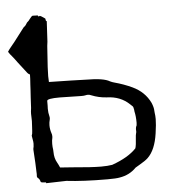

<svg xmlns="http://www.w3.org/2000/svg" viewBox="-53 -783 761 838"><g transform="rotate(-5 328.0 -364.0)"><path d="M361.8 -51.8Q390.1 -51.8 410.2 -55.2Q481.9 -80.6 517.1 -118.2Q521.5 -132.8 522.9 -161.1Q523.9 -177.2 525.9 -183.1Q527.3 -187 527.3 -191.4L526.9 -200.2Q526.9 -206.1 528.8 -212.4Q532.2 -216.3 532.2 -229Q532.2 -257.8 527.3 -278.3Q526.4 -281.7 526.4 -287.1Q524.4 -299.3 521.5 -301.8Q518.6 -304.2 511.7 -311Q472.2 -349.1 412.1 -350.6Q377.9 -352.5 345.2 -365.7Q337.9 -369.1 330.6 -369.1Q325.7 -369.1 320.1 -367.7Q314.5 -366.2 302.2 -366.2Q280.8 -366.2 256.1 -367.2Q231.4 -368.2 207.5 -368.2Q151.9 -368.2 151.9 -357.9V-336.9L151.4 -323.7Q151.4 -305.7 155.8 -289.1L156.7 -282.7L155.8 -275.9Q152.3 -263.2 152.3 -250.5Q152.3 -233.9 157.7 -217.3Q160.6 -210 160.6 -202.1L160.2 -195.8Q157.2 -185.1 157.2 -168.9L157.7 -155.8Q159.7 -143.6 159.7 -133.3Q159.7 -106 171.9 -85.4Q177.2 -76.2 182.6 -63.5Q206.5 -62 236.3 -59.6Q319.3 -51.8 361.8 -51.8ZM146 -728H146.5Q151.4 -730.5 152.3 -730.5Q155.3 -730.5 174.8 -716.8L176.8 -706.5L180.2 -704.6L175.3 -615.2Q172.9 -603.5 170.9 -566.4Q165.5 -494.1 165.5 -465.3Q165.5 -452.1 166.5 -439.5Q242.7 -438 263.7 -437.5Q317.9 -435.5 329.6 -435.5Q405.3 -435.5 432.6 -418.9Q441.4 -414.6 451.2 -412.1Q491.2 -401.4 527.8 -384.3Q581.1 -359.4 605 -309.6Q613.8 -288.6 613.8 -274.4Q613.8 -269.5 614.7 -264.6Q616.7 -252.9 616.7 -237.8Q616.7 -215.8 610.8 -175.3Q600.6 -103.5 566.4 -70.8Q555.2 -60.1 531.2 -46.4Q522.5 -41.5 510.7 -34.2Q481.4 -3.9 437.5 2.9Q422.9 5.9 384.3 5.9Q278.8 5.9 204.6 -2.9Q127.4 -0.5 116.2 -0.5Q115.7 -0.5 115.7 -3.9Q93.8 -4.9 92.8 -8.3Q89.4 -21.5 82.5 -25.9Q78.1 -28.8 78.1 -34.2L78.6 -43.9Q78.6 -49.3 78.1 -53.7Q77.6 -58.1 77.6 -67.9Q77.6 -84.5 76.7 -92.3L73.2 -150.9Q73.2 -157.2 75.2 -163.6Q76.2 -170.4 76.2 -177.2Q76.2 -186.5 74.2 -195.1Q72.3 -203.6 71.3 -212.4Q74.7 -219.7 75.2 -233.4Q75.2 -242.2 76.2 -250.5Q77.6 -270.5 77.6 -276.4Q77.6 -290 76.7 -308.1Q76.7 -314.5 77.1 -317.9Q79.6 -333 79.8 -348.9Q80.1 -364.7 81.5 -380.6Q83 -396.5 83.5 -411.6Q83.5 -422.9 84.7 -435.1Q85.9 -447.3 86.4 -460.9Q86.4 -469.7 86.9 -479.5Q85.4 -480 83.5 -481Q78.6 -483.9 75.7 -487.8L37.6 -537.1Q26.9 -552.2 15.6 -565.9Q7.3 -574.7 0.5 -585.9H1L0.5 -586.9Q7.3 -597.7 15.6 -607.2Q23.9 -616.7 31.7 -627Q37.6 -635.3 75.7 -684.6Q78.6 -689 83.5 -691.4Q87.4 -695.8 92.8 -704.6Q93.3 -706.5 95.2 -707.5Q102.1 -712.9 106.4 -719.7Q115.7 -732.9 121.1 -733.9Q126 -733.4 133.8 -733.4H142.1L145 -730.5Q146 -729 146 -728Z"/></g></svg>

Font: Kurland
Style: Regular
Weight: 400
Designer: GGBot
Version: 0.22